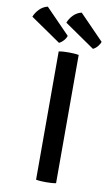

<svg xmlns="http://www.w3.org/2000/svg" viewBox="-173 -953 578 1007"><g transform="rotate(10 116.0 -450.0)"><path d="M94 -683Q105.5 -685.5 120.2 -686.2Q135 -687 146.5 -687Q159 -687 173.5 -686.2Q188 -685.5 200.5 -683V0Q188 2.5 173.5 3.2Q159 4 146.5 4Q135 4 120.2 3.2Q105.5 2.5 94 0ZM-3 -904.5 126.5 -771.5Q122.5 -758 111.5 -745.8Q100.5 -733.5 88 -727.5L-73.5 -838.5Q-65 -860.5 -47 -879.2Q-29 -898 -3 -904.5ZM177.5 -904.5 307 -771.5Q303 -758.5 292.2 -746Q281.5 -733.5 268.5 -727.5L107.5 -838.5Q115.5 -860.5 133.5 -879.2Q151.5 -898 177.5 -904.5Z"/></g></svg>

Font: Signika SC
Style: Regular
Weight: 400
Designer: Anna Giedryś
Foundry: Anna Giedryś
Version: Version 2.000; ttfautohint (v1.8.3) -l 8 -r 50 -G 200 -x 9 -